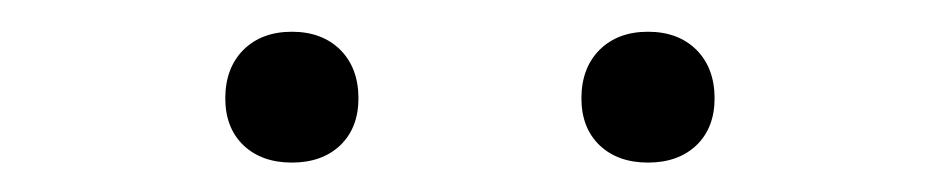

<svg xmlns="http://www.w3.org/2000/svg" viewBox="-20 -774 607 124"><path d="M125.5 -710.5Q125.5 -730 137.2 -741.8Q149 -753.5 168.5 -753.5Q188 -753.5 199.8 -741.8Q211.5 -730 211.5 -710.5Q211.5 -691.5 199.8 -680.2Q188 -669 168.5 -669Q149 -669 137.2 -680.2Q125.5 -691.5 125.5 -710.5ZM355.5 -710.5Q355.5 -730 367.2 -741.8Q379 -753.5 398.5 -753.5Q418 -753.5 429.8 -741.8Q441.5 -730 441.5 -710.5Q441.5 -691.5 429.8 -680.2Q418 -669 398.5 -669Q379 -669 367.2 -680.2Q355.5 -691.5 355.5 -710.5Z"/></svg>

Font: Encode Sans Semi Expanded Light
Style: Regular
Weight: 300
Width: 6
Designer: Multiple Designers
Foundry: Impallari Type
Version: Version 2.000